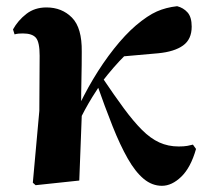

<svg xmlns="http://www.w3.org/2000/svg" viewBox="-20 -583 672 620"><path d="M95 15 86 7 107 -225 108 -403Q108 -447 96 -461Q84 -475 54 -475Q47 -475 40.5 -474.5Q34 -474 27 -472L22 -488Q38 -517 65 -538Q92 -559 130 -559Q180 -559 212.5 -526Q245 -493 244 -416Q244 -373 243 -328.5Q242 -284 242 -240L245 -236Q243 -175 240.5 -117.5Q238 -60 236 0ZM228 -176 211 -194H215L225 -220Q249 -274 280.5 -327Q312 -380 348 -425.5Q384 -471 419 -501Q457 -533 486.5 -546Q516 -559 552 -563Q572 -558 585.5 -543Q599 -528 599 -497Q599 -456 571 -436Q543 -416 491 -411L367 -400L458 -470Q422 -442 384.5 -405Q347 -368 308 -317L304 -310Q290 -289 278 -269.5Q266 -250 254 -228Q242 -206 228 -176ZM503 17Q471 17 444 -5.5Q417 -28 392.5 -71Q368 -114 343.5 -175.5Q319 -237 292 -314L310 -333Q349 -275 380 -233Q411 -191 438.5 -163.5Q466 -136 494.5 -123Q523 -110 557 -110Q574 -110 585 -112Q596 -114 603 -116L613 -102Q596 -42 565.5 -12.5Q535 17 503 17Z"/></svg>

Font: Noto Serif JP Black
Style: Regular
Weight: 900
Designer: Ryoko NISHIZUKA 西塚涼子 (kana & ideographs); Frank Grießhammer (Latin, Greek & Cyrillic); Wenlong ZHANG 张文龙 (bopomofo); San
Foundry: Adobe
Version: Version 2.003-H1;hotconv 1.1.1;makeotfexe 2.6.0